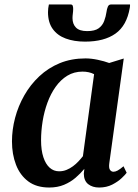

<svg xmlns="http://www.w3.org/2000/svg" viewBox="-20 -828 616 858"><path d="M468.5 -99.5Q465.5 -77.5 471.5 -69Q477.5 -60.5 487 -60.5Q495.5 -60.5 505.8 -66Q516 -71.5 532 -85L546 -56Q541 -48.5 524.2 -32.5Q507.5 -16.5 481.8 -3.2Q456 10 423 10Q393.5 10 374.2 -5Q355 -20 354.5 -52L357 -73.5Q340 -53 317.8 -33.8Q295.5 -14.5 266.2 -2.2Q237 10 200 10Q143 10 106.2 -17.5Q69.5 -45 51.5 -91.8Q33.5 -138.5 33.5 -196Q33.5 -248.5 47.5 -301.5Q61.5 -354.5 88.8 -402.2Q116 -450 155.8 -487.2Q195.5 -524.5 247.2 -545.8Q299 -567 362 -567Q387.5 -567 417 -560.8Q446.5 -554.5 468 -546.5L533 -566.5ZM400.5 -496.5Q389 -502.5 376 -505.2Q363 -508 349 -508Q311 -508 281 -489.8Q251 -471.5 228.8 -440.2Q206.5 -409 192 -369.2Q177.5 -329.5 170.5 -286.2Q163.5 -243 163.5 -201Q163.5 -156.5 173.8 -125.5Q184 -94.5 202 -78.5Q220 -62.5 244 -62.5Q262 -62.5 277.2 -68.8Q292.5 -75 306 -85Q319.5 -95 330.5 -106.8Q341.5 -118.5 350.5 -130ZM295.5 -808Q303 -808 305 -802.2Q307 -796.5 307 -788Q307 -778.5 305.5 -767.5Q304 -756.5 304 -747Q304 -720.5 319.5 -704.8Q335 -689 369.5 -689Q403.5 -689 420.8 -701.5Q438 -714 445.5 -734Q453 -754 456 -775Q457.5 -787.5 461.8 -797.8Q466 -808 476 -808H561Q561 -804.5 561 -801Q561 -797.5 560 -793Q546.5 -713.5 496 -677.8Q445.5 -642 360 -642Q311 -642 273.8 -655.8Q236.5 -669.5 215.5 -698.8Q194.5 -728 194.5 -773.5Q194.5 -782 195.5 -790.8Q196.5 -799.5 198.5 -808Z"/></svg>

Font: Merriweather 20pt SemiBold
Style: Italic
Weight: 600
Italic angle: -7.8°
Version: Version 2.101